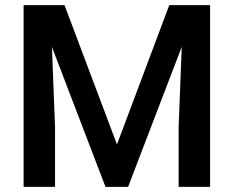

<svg xmlns="http://www.w3.org/2000/svg" viewBox="-20 -731 915 751"><path d="M72.3 -710.9V0H195.3V-234.4L183.1 -547.4L392.6 0H481L690.9 -547.9L678.7 -234.4V0H801.8V-710.9H642.1L437.5 -166L232.4 -710.9Z"/></svg>

Font: Shabnam Medium
Style: Regular
Weight: 500
Foundry: DejaVu fonts team - Redesigned by Saber Rastikerdar - Based on Vazir font
Version: Version 5.0.1